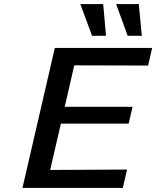

<svg xmlns="http://www.w3.org/2000/svg" viewBox="-20 -929 772 949"><path d="M377 -909H490L504 -752H435ZM554 -909H666L681 -752H611ZM91 0 251 -692H732L712 -605L347 -606L300 -401H635L616 -318H281L228 -89L608 -91L587 0Z"/></svg>

Font: Coval
Style: Medium Italic
Weight: 500
Foundry: Context Ltd
Version: Version 001.000